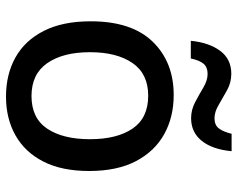

<svg xmlns="http://www.w3.org/2000/svg" viewBox="-96 -686 792 640"><g transform="rotate(90 300.0 -366.0)"><path d="M302 10Q228 10 171.5 -21.5Q115 -53 83 -116Q51 -179 51 -272Q51 -409 119 -479Q187 -549 297 -549Q370 -549 427 -517.5Q484 -486 517 -423.5Q550 -361 550 -267Q550 -176 518.5 -114.5Q487 -53 431 -21.5Q375 10 302 10ZM300 -75Q374 -75 409 -127.5Q444 -180 444 -270Q444 -360 408.5 -412Q373 -464 299 -464Q226 -464 190 -411.5Q154 -359 154 -270Q154 -180 190.5 -127.5Q227 -75 300 -75ZM116 -606Q122 -667 149.5 -704Q177 -741 226 -741Q255 -741 280.5 -727Q306 -713 329.5 -699Q353 -685 374 -685Q397 -685 408 -699.5Q419 -714 426 -742H484Q478 -678 449.5 -642.5Q421 -607 374 -607Q346 -607 320.5 -620.5Q295 -634 271.5 -648Q248 -662 226 -662Q204 -662 192.5 -648.5Q181 -635 175 -606Z"/></g></svg>

Font: Noto Sans Mono Medium
Style: Regular
Weight: 500
Designer: Monotype Design Team
Foundry: Monotype Imaging Inc.
Version: Version 2.014